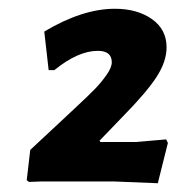

<svg xmlns="http://www.w3.org/2000/svg" viewBox="-20 -726 406 438"><path d="M242 -706Q293 -706 326.5 -682.5Q360 -659 360 -618Q360 -586 337.5 -551Q315 -516 260 -460L207 -405L209 -402H289L359 -408L363 -400L340 -308L241 -312H73L46 -311L41 -315L49 -384L154 -482Q184 -510 197.5 -524Q211 -538 223 -555Q235 -572 235 -584Q235 -610 203 -610Q158 -610 104 -566H91L81 -654Q168 -706 242 -706Z"/></svg>

Font: Alegreya Sans ExtraBold
Style: Italic
Weight: 800
Italic angle: -7°
Designer: Juan Pablo del Peral
Foundry: Huerta Tipografica
Version: Version 2.007